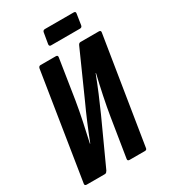

<svg xmlns="http://www.w3.org/2000/svg" viewBox="-196 -899 875 993"><g transform="rotate(-30 241.5 -402.5)"><path d="M22 0Q9 0 11 -12L111 -643Q114 -655 124 -655H215Q228 -655 226 -643L189 -406Q180 -351 167.5 -292Q155 -233 142 -175H144Q164 -227 186 -279Q208 -331 232 -383L348 -643Q353 -655 363 -655H472Q485 -655 483 -643L382 -12Q381 0 370 0H278Q265 0 267 -12L304 -243Q312 -293 325 -355.5Q338 -418 352 -476H350Q331 -426 310 -376Q289 -326 267 -277L146 -12Q143 -7 139.5 -3.5Q136 0 130 0ZM222 -716Q211 -716 212 -728L223 -793Q225 -805 237 -805H409Q421 -805 419 -793L409 -728Q407 -716 395 -716Z"/></g></svg>

Font: Sofia Sans Extra Condensed ExtraBold
Style: Italic
Weight: 800
Italic angle: -9°
Designer: Botio Nikoltchev, Ani Petrova
Foundry: lettersoup
Version: Version 4.101; ttfautohint (v1.8.4.7-5d5b)